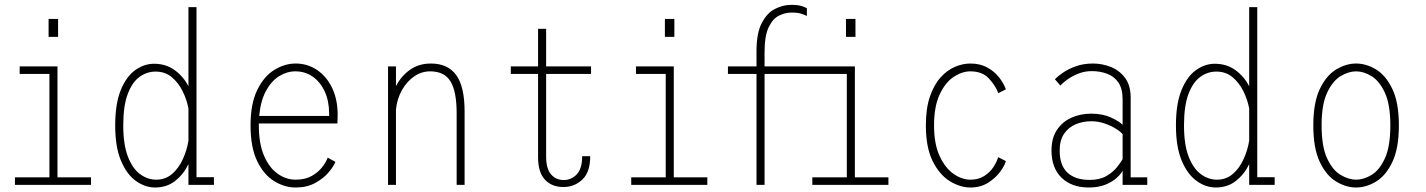

<svg xmlns="http://www.w3.org/2000/svg" viewBox="-20 -780 6015 810"><path d="M185 -700H225V-624.5H185ZM43 0V-32H188.5V-468H63V-500H222.5V-32H364V0Z M634 11Q592 11 553.5 -16.5Q515 -44 490.5 -101.8Q466 -159.5 466 -251Q466 -342.5 489.5 -400Q513 -457.5 550.5 -484.2Q588 -511 630 -511Q680.5 -511 717.5 -483.8Q754.5 -456.5 775 -416V-750H809V-32.5H882.5V0H775V-87.5Q755 -45.5 719.5 -17.2Q684 11 634 11ZM500 -251Q500 -170 519.5 -119.5Q539 -69 570.8 -45.5Q602.5 -22 639 -22Q678 -22 706 -46.2Q734 -70.5 751.2 -108.2Q768.5 -146 775 -186.5V-322.5Q768 -360 750.2 -395.8Q732.5 -431.5 704.2 -454.8Q676 -478 636.5 -478Q599.5 -478 568.5 -455.5Q537.5 -433 518.8 -383.2Q500 -333.5 500 -251Z M1227 11Q1180.5 11 1136.8 -15.8Q1093 -42.5 1065 -100.2Q1037 -158 1037 -251Q1037 -342 1065 -399.8Q1093 -457.5 1136.8 -484.8Q1180.5 -512 1227.5 -512Q1277 -512 1317 -485.2Q1357 -458.5 1380.8 -409.8Q1404.5 -361 1404.5 -295Q1404.5 -276 1403.5 -259H1072Q1072 -255 1072 -251Q1072 -173.5 1094 -122.8Q1116 -72 1151.5 -47Q1187 -22 1227 -22Q1268 -22 1295.8 -38Q1323.5 -54 1340 -75.8Q1356.5 -97.5 1362.5 -115L1395 -97Q1388 -78.5 1366.5 -53Q1345 -27.5 1310 -8.2Q1275 11 1227 11ZM1226 -479Q1190.5 -479 1157.8 -458.8Q1125 -438.5 1102.2 -396.8Q1079.5 -355 1073.5 -291H1368.5V-301.5Q1368.5 -353.5 1350 -393.8Q1331.5 -434 1299.5 -456.5Q1267.5 -479 1226 -479Z M1617 0V-500H1650.5V-416.5Q1671.5 -458 1708.8 -485Q1746 -512 1798 -512Q1869 -512 1904.5 -463.5Q1940 -415 1940 -309.5V0H1906.5V-302Q1906.5 -393.5 1880.8 -436.2Q1855 -479 1794.5 -479Q1758.5 -479 1727.5 -457.8Q1696.5 -436.5 1676 -400.5Q1655.5 -364.5 1650.5 -319V0Z M2250 -116.5V-468H2135V-500H2250V-658.5H2284V-500H2473.5V-468H2284V-120Q2284 -68 2304.8 -44.2Q2325.5 -20.5 2358 -20.5Q2390.5 -20.5 2413.2 -44.5Q2436 -68.5 2436 -121H2470Q2470 -53.5 2436.5 -22.2Q2403 9 2357 9Q2308 9 2279 -22Q2250 -53 2250 -116.5Z M2785 -700H2825V-624.5H2785ZM2643 0V-32H2788.5V-468H2663V-500H2822.5V-32H2964V0Z M3171.5 0V-468H3051V-500H3171.5V-564.5Q3171.5 -640 3193.5 -682.5Q3215.5 -725 3249.2 -742.2Q3283 -759.5 3317.5 -759.5Q3345 -759.5 3360.2 -754.8Q3375.5 -750 3384 -745.5V-712.5Q3376 -717 3361 -722Q3346 -727 3319 -727Q3292.5 -727 3266.2 -714Q3240 -701 3222.8 -665Q3205.5 -629 3205.5 -559.5V-500H3586.5V-32H3728V0H3407V-32H3552.5V-468H3205.5V0ZM3549 -700H3589V-624.5H3549Z M4074 11Q4031 11 3987.8 -15.2Q3944.5 -41.5 3915.2 -99.2Q3886 -157 3886 -251Q3886 -322.5 3903 -372.2Q3920 -422 3947.8 -453Q3975.5 -484 4008.5 -498Q4041.5 -512 4074 -512Q4115 -512 4145.2 -495.2Q4175.5 -478.5 4195 -453.5Q4214.5 -428.5 4223.5 -403L4191.5 -387Q4179 -420.5 4151 -449.8Q4123 -479 4074 -479Q4038 -479 4002.8 -455.2Q3967.5 -431.5 3944 -381Q3920.5 -330.5 3920.5 -251Q3920.5 -172.5 3944 -121.8Q3967.5 -71 4002.8 -46.5Q4038 -22 4074 -22Q4108 -22 4132.2 -37.5Q4156.5 -53 4171 -75.2Q4185.5 -97.5 4191 -117L4223.5 -100.5Q4218.5 -81 4199 -54.8Q4179.5 -28.5 4148 -8.8Q4116.5 11 4074 11Z M4573.5 11Q4501 11 4458.5 -30.2Q4416 -71.5 4416 -145Q4416 -197.5 4439 -232Q4462 -266.5 4500.2 -283.5Q4538.5 -300.5 4583.5 -300.5Q4632 -300.5 4667.5 -284Q4703 -267.5 4716 -253.5V-360.5Q4716 -406.5 4697.8 -432.5Q4679.5 -458.5 4649.8 -469.2Q4620 -480 4586 -480Q4555.5 -480 4528.8 -469.2Q4502 -458.5 4482.2 -444Q4462.5 -429.5 4453.5 -419L4430.5 -445.5Q4442 -458 4464.5 -473.5Q4487 -489 4519 -500.5Q4551 -512 4591 -512Q4630 -512 4666.5 -497.5Q4703 -483 4726.5 -451.2Q4750 -419.5 4750 -368V-32H4820V0H4716V-60Q4709.5 -46.5 4691.2 -29.8Q4673 -13 4643.5 -1Q4614 11 4573.5 11ZM4577 -21Q4619.5 -21 4647.8 -37.5Q4676 -54 4692.5 -75Q4709 -96 4716 -109V-214Q4706.5 -225.5 4686 -238Q4665.5 -250.5 4638.8 -259.5Q4612 -268.5 4584 -268.5Q4548.5 -268.5 4518.2 -255.8Q4488 -243 4469.2 -215.8Q4450.5 -188.5 4450.5 -145Q4450.5 -82 4483.5 -51.5Q4516.5 -21 4577 -21Z M5109 11Q5067 11 5028.5 -16.5Q4990 -44 4965.5 -101.8Q4941 -159.5 4941 -251Q4941 -342.5 4964.5 -400Q4988 -457.5 5025.5 -484.2Q5063 -511 5105 -511Q5155.5 -511 5192.5 -483.8Q5229.5 -456.5 5250 -416V-750H5284V-32.5H5357.5V0H5250V-87.5Q5230 -45.5 5194.5 -17.2Q5159 11 5109 11ZM4975 -251Q4975 -170 4994.5 -119.5Q5014 -69 5045.8 -45.5Q5077.5 -22 5114 -22Q5153 -22 5181 -46.2Q5209 -70.5 5226.2 -108.2Q5243.5 -146 5250 -186.5V-322.5Q5243 -360 5225.2 -395.8Q5207.5 -431.5 5179.2 -454.8Q5151 -478 5111.5 -478Q5074.5 -478 5043.5 -455.5Q5012.5 -433 4993.8 -383.2Q4975 -333.5 4975 -251Z M5701 11Q5658.5 11 5616.8 -14.2Q5575 -39.5 5547.8 -97Q5520.5 -154.5 5520.5 -251Q5520.5 -347 5547.8 -404.2Q5575 -461.5 5616.8 -486.8Q5658.5 -512 5701 -512Q5744 -512 5785.5 -486.8Q5827 -461.5 5854.2 -404.2Q5881.5 -347 5881.5 -251Q5881.5 -154.5 5854.2 -97Q5827 -39.5 5785.5 -14.2Q5744 11 5701 11ZM5701 -22Q5733 -22 5766.2 -42Q5799.5 -62 5822.5 -111.8Q5845.5 -161.5 5845.5 -251Q5845.5 -339 5822.5 -388.8Q5799.5 -438.5 5766.2 -458.8Q5733 -479 5701 -479Q5669.5 -479 5635.8 -458.8Q5602 -438.5 5578.8 -388.8Q5555.5 -339 5555.5 -251Q5555.5 -161.5 5578.8 -111.8Q5602 -62 5635.8 -42Q5669.5 -22 5701 -22Z"/></svg>

Font: Trispace SemiCondensed Thin
Style: Regular
Weight: 100
Width: 4
Designer: Tyler Finck
Foundry: Etcetera Type Company
Version: Version 1.210; ttfautohint (v1.8.3)